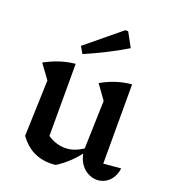

<svg xmlns="http://www.w3.org/2000/svg" viewBox="-137 -845 855 956"><g transform="rotate(20 291.0 -366.5)"><path d="M487 -80 579 -88Q575 -57 560.5 -35.5Q546 -14 525.5 -3.5Q505 7 483 7Q458 7 434.5 -6Q411 -19 394.5 -44.5Q378 -70 374 -108L382 -374L328 -449Q405 -493 487 -500ZM267 7Q259 8 251.5 8.5Q244 9 237 9Q187 9 146.5 -12Q106 -33 74 -77L168 -133Q221 -88 281 -88Q331 -88 382 -125L385 -105Q359 -69 329.5 -41.5Q300 -14 267 7ZM74 -77 84 -374 29 -449Q110 -493 188 -500V-91ZM203 -557 182 -593 363 -742H378L419 -667Q366 -635 312 -608Q258 -581 203 -557Z"/></g></svg>

Font: Piazzolla 24pt SemiBold
Style: Regular
Weight: 600
Designer: Juan Pablo del Peral
Foundry: Huerta Tipografica
Version: Version 2.005